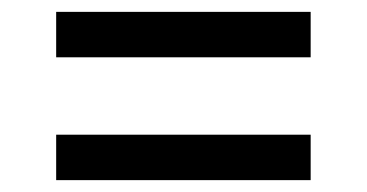

<svg xmlns="http://www.w3.org/2000/svg" viewBox="-20 -515 616 322"><path d="M74.2 -495.1H501V-418.9H74.2ZM74.2 -289.1H501V-212.9H74.2Z"/></svg>

Font: Pretendard GOV Variable
Style: Regular
Weight: 400
Designer: Base glyphs from Inter by Rasmus Andersson; Hangul glyphs from Noto Sans CJK(Source Han Sans) by Jang Soo-young and Kang
Foundry: Kil Hyung-jin
Version: Version 1.307;Glyphs 3.2 (3192)